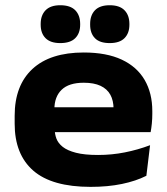

<svg xmlns="http://www.w3.org/2000/svg" viewBox="-20 -706 643 741"><path d="M329.7 15.2Q180.5 15.2 108.5 -47.4Q36.6 -110.1 36.6 -228.6V-259.2Q36.6 -376.3 105.2 -439.9Q173.8 -503.4 303.3 -503.4Q391 -503.4 449.8 -475.9Q508.5 -448.4 538.2 -397.5Q567.8 -346.6 567.8 -277.4V-266Q567.8 -248.1 566 -229.3Q564.1 -210.5 561.3 -196H413.7Q416.3 -219.3 417.3 -243.2Q418.3 -267.2 418.3 -285.2Q418.3 -317.9 405.8 -340.5Q393.2 -363.1 367.8 -374.9Q342.4 -386.7 303.3 -386.7Q245.8 -386.7 217.9 -359.6Q189.9 -332.6 189.9 -284.1V-252.9L191.1 -238.3V-208.3Q191.1 -189.1 197.6 -171.4Q204.2 -153.6 222 -139.3Q239.9 -125.1 272.9 -116.5Q305.8 -107.9 358.6 -107.9Q411.6 -107.9 461.8 -117.9Q512.1 -127.9 559.2 -145.6L544.9 -27.6Q504.5 -7.2 450.4 4Q396.3 15.2 329.7 15.2ZM115.6 -196V-292.1H529.3V-196ZM212.5 -539.7Q174.8 -539.7 155.9 -558.6Q137 -577.5 137 -610.5V-613.7Q137 -647 155.9 -666.4Q174.8 -685.8 212.5 -685.8Q251.6 -685.8 270.5 -666.4Q289.4 -647 289.4 -613.7V-610.5Q289.4 -577.8 270.5 -558.8Q251.6 -539.7 212.5 -539.7ZM403.4 -539.7Q364.8 -539.7 346.4 -558.6Q327.9 -577.5 327.9 -610.5V-613.7Q327.9 -647 346.5 -666.4Q365.2 -685.8 403.4 -685.8Q441.7 -685.8 460.5 -666.4Q479.4 -647 479.4 -613.7V-610.5Q479.4 -577.8 460.5 -558.8Q441.7 -539.7 403.4 -539.7Z"/></svg>

Font: Anek Gurmukhi Medium SemiExpanded
Style: Regular
Weight: 500
Width: 6
Version: Version 1.003